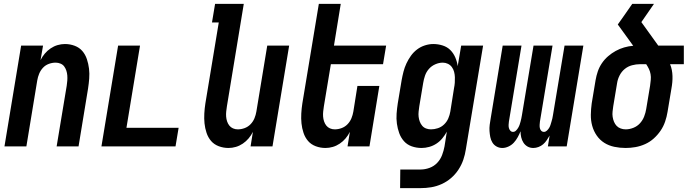

<svg xmlns="http://www.w3.org/2000/svg" viewBox="-20 -755 3546 990"><path d="M3 0 89 -520H202L189 -445Q198 -463 211 -478.5Q224 -494 241 -505.5Q258 -517 277 -522.5Q296 -528 315 -528Q341 -528 365 -519Q389 -510 404.5 -492Q420 -474 428 -450Q436 -426 439 -401Q442 -376 440 -350Q438 -324 434 -298L385 0H272L324 -313Q326 -326 327 -339.5Q328 -353 327 -366Q326 -379 322 -391Q318 -403 311 -412.5Q304 -422 292 -427Q280 -432 267 -432Q249 -432 231.5 -425.5Q214 -419 201.5 -405.5Q189 -392 182 -375Q175 -358 172 -340L116 0Z M503 0 589 -520H702L632 -96H901L885 0Z M1158 8Q1132 8 1108 -1Q1084 -10 1068.5 -28Q1053 -46 1045 -70Q1037 -94 1034.5 -119Q1032 -144 1033.5 -170Q1035 -196 1039 -222L1108 -639H1073L1089 -735H1237L1150 -207Q1148 -194 1146.5 -180.5Q1145 -167 1146 -154Q1147 -141 1151 -129Q1155 -117 1162.5 -107.5Q1170 -98 1181.5 -93Q1193 -88 1206 -88Q1224 -88 1241.5 -94.5Q1259 -101 1272 -114.5Q1285 -128 1292 -145Q1299 -162 1302 -180L1358 -520H1471L1385 0H1272L1284 -75Q1275 -57 1262 -41.5Q1249 -26 1232 -14.5Q1215 -3 1196 2.5Q1177 8 1158 8Z M1658 8Q1632 8 1608 -1Q1584 -10 1568.5 -28Q1553 -46 1545 -70Q1537 -94 1534.5 -119Q1532 -144 1533.5 -170Q1535 -196 1539 -222L1624 -735H1737L1702 -520H1971L1955 -424H1686L1650 -207Q1648 -194 1646.5 -180.5Q1645 -167 1646 -154Q1647 -141 1651 -129Q1655 -117 1662.5 -107.5Q1670 -98 1681.5 -93Q1693 -88 1706 -88Q1724 -88 1741.5 -94.5Q1759 -101 1772 -114.5Q1785 -128 1792 -145Q1799 -162 1802 -180L1823 -312H1936L1885 0H1772L1784 -75Q1775 -57 1762 -41.5Q1749 -26 1732 -14.5Q1715 -3 1696 2.5Q1677 8 1658 8Z M2043 215 2044 119H2149Q2172 119 2195 110.5Q2218 102 2234.5 84.5Q2251 67 2259.5 44.5Q2268 22 2272 0L2284 -76Q2274 -58 2261 -42Q2248 -26 2230.5 -14.5Q2213 -3 2193 2.5Q2173 8 2154 8Q2127 8 2103 -0.5Q2079 -9 2063 -27Q2047 -45 2038.5 -68.5Q2030 -92 2026.5 -117.5Q2023 -143 2025 -169.5Q2027 -196 2031 -222L2051 -342Q2055 -364 2060.5 -385.5Q2066 -407 2075.5 -427.5Q2085 -448 2098.5 -467Q2112 -486 2130.5 -500Q2149 -514 2171 -521Q2193 -528 2214 -528Q2239 -528 2262.5 -520.5Q2286 -513 2302 -497Q2318 -481 2327.5 -459Q2337 -437 2340 -414L2358 -520H2471L2382 15Q2378 42 2369 68.5Q2360 95 2344 119.5Q2328 144 2306 163Q2284 182 2257.5 194Q2231 206 2203.5 210.5Q2176 215 2149 215ZM2202 -88Q2220 -88 2238 -94Q2256 -100 2270 -113.5Q2284 -127 2291.5 -144.5Q2299 -162 2302 -180L2321 -300Q2324 -314 2325 -328.5Q2326 -343 2325.5 -357Q2325 -371 2321.5 -384.5Q2318 -398 2310 -409Q2302 -420 2289.5 -426Q2277 -432 2263 -432Q2244 -432 2224.5 -423.5Q2205 -415 2191.5 -399.5Q2178 -384 2171.5 -365Q2165 -346 2162 -327L2142 -207Q2140 -193 2138.5 -179.5Q2137 -166 2138.5 -153Q2140 -140 2144.5 -128Q2149 -116 2157 -106.5Q2165 -97 2177 -92.5Q2189 -88 2202 -88Z M2570 8Q2554 8 2540.5 0.5Q2527 -7 2519 -20Q2511 -33 2508 -48.5Q2505 -64 2504 -79.5Q2503 -95 2505 -111.5Q2507 -128 2510 -144L2572 -520H2669L2604 -128Q2603 -120 2602.5 -111.5Q2602 -103 2604 -95Q2606 -87 2611.5 -81Q2617 -75 2625 -75Q2634 -75 2640.5 -81.5Q2647 -88 2651.5 -95.5Q2656 -103 2659 -111Q2662 -119 2664 -127.5Q2666 -136 2668 -144Q2670 -152 2671 -160L2731 -520H2829L2764 -128Q2763 -120 2762.5 -111.5Q2762 -103 2763.5 -95Q2765 -87 2770.5 -81Q2776 -75 2785 -75Q2793 -75 2800 -81.5Q2807 -88 2811.5 -95.5Q2816 -103 2818.5 -111Q2821 -119 2823.5 -127.5Q2826 -136 2828 -144Q2830 -152 2831 -160L2891 -520H2988L2902 0H2805L2814 -56Q2807 -44 2799 -32Q2791 -20 2780.5 -11Q2770 -2 2756.5 3Q2743 8 2730 8Q2713 8 2700 0.5Q2687 -7 2679 -19.5Q2671 -32 2667.5 -47Q2664 -62 2664 -78Q2658 -63 2649.5 -47.5Q2641 -32 2629.5 -19.5Q2618 -7 2602 0.5Q2586 8 2570 8Z M3206 8Q3176 8 3147.5 2Q3119 -4 3096 -18.5Q3073 -33 3057 -56Q3041 -79 3033.5 -106.5Q3026 -134 3026.5 -163.5Q3027 -193 3031 -222L3051 -342Q3055 -365 3062.5 -387Q3070 -409 3083.5 -429Q3097 -449 3115.5 -465Q3134 -481 3155 -492.5Q3176 -504 3198.5 -510.5Q3221 -517 3245 -519L3166 -628H3165Q3184 -654 3202.5 -681Q3221 -708 3240 -735H3352L3287 -641L3374 -520H3506V-424H3435Q3441 -410 3444 -394.5Q3447 -379 3447.5 -363Q3448 -347 3446.5 -330.5Q3445 -314 3442 -298L3422 -178Q3418 -153 3409.5 -128Q3401 -103 3386 -81Q3371 -59 3351 -41Q3331 -23 3306.5 -12Q3282 -1 3256.5 3.5Q3231 8 3206 8ZM3206 -88Q3226 -88 3246 -96Q3266 -104 3280 -119.5Q3294 -135 3301.5 -154.5Q3309 -174 3312 -193L3332 -313Q3334 -328 3335.5 -343Q3337 -358 3334.5 -372.5Q3332 -387 3326 -399.5Q3320 -412 3312 -424H3280Q3260 -424 3239 -418.5Q3218 -413 3201.5 -399.5Q3185 -386 3175 -366.5Q3165 -347 3162 -327L3142 -207Q3140 -193 3138.5 -179.5Q3137 -166 3139 -152.5Q3141 -139 3146 -127Q3151 -115 3159.5 -106Q3168 -97 3180.5 -92.5Q3193 -88 3206 -88Z"/></svg>

Font: Iosevka Term Curly Oblique
Style: Bold
Weight: 700
Italic angle: -9°
Designer: Belleve Invis
Foundry: Belleve Invis
Version: Version 32.3.0